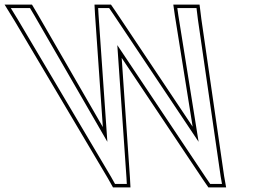

<svg xmlns="http://www.w3.org/2000/svg" viewBox="-312 -775 1164 830"><path d="M-235.2 -691 -265.2 -740H-182.2L-163.8 -709L152.1 -162L113.8 -713L112.3 -740H159.9L178.4 -713L546.5 -162L458.9 -709L454.5 -740H537.5L543.5 -691L642.1 -11L647.6 20H596.6L578.1 -7L195.1 -580L234.7 -7L236.2 20H185.2L167.8 -11ZM-248 -683.3 154.8 -3.5 176.4 35H252L249.7 -7.9L214 -524.8L565.7 1.4L588.7 35H665.5L656.9 -13.4L558.4 -693L550.7 -755H437.2L444.1 -706.8L520.8 -227.4L190.8 -721.4L167.8 -755H96.5L98.8 -712.1L132.6 -225.7L-150.9 -716.6L-173.7 -755H-292.1Z"/></svg>

Font: Nordica Plus
Style: NordicaClassicLightConOpOblOl
Weight: 300
Version: Version 1.01